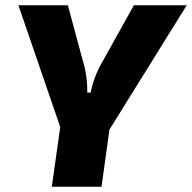

<svg xmlns="http://www.w3.org/2000/svg" viewBox="-20 -710 730 730"><path d="M690 -690H489L357 -453C342 -422 329 -385 325 -358H312C312 -388 310 -417 302 -453L238 -690H50L209 -227L177 0H366L396 -217Z"/></svg>

Font: Exo 2 Extra Bold
Style: Italic
Weight: 800
Italic angle: -8°
Designer: Natanael Gama
Version: Version 1.001;PS 001.001;hotconv 1.0.88;makeotf.lib2.5.64775